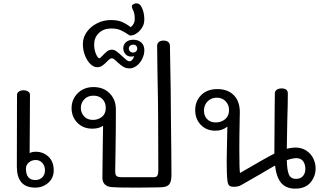

<svg xmlns="http://www.w3.org/2000/svg" viewBox="-20 -1112 1919 1140"><path d="M299 -101Q299 -55 266.5 -26.5Q234 2 189 2Q80 2 80 -123L81 -548Q81 -561 92 -568.5Q103 -576 120 -576Q135 -576 146.5 -569Q158 -562 158 -549L156 -203Q170 -211 192 -211Q237 -211 268 -181.5Q299 -152 299 -101ZM247 -101Q247 -127 231.5 -144.5Q216 -162 192 -162Q169 -162 151.5 -147.5Q134 -133 134 -111Q134 -43 190 -43Q214 -43 230.5 -58.5Q247 -74 247 -101Z M997 -220 998 -73Q998 -33 984.5 -17Q971 -1 936 0Q910 0 889 1L790 2Q674 2 643 -1Q588 -6 588 -58Q588 -130 590 -238Q592 -316 592 -365Q567 -348 528 -348Q474 -348 439.5 -383Q405 -418 405 -470Q405 -522 441.5 -558.5Q478 -595 535 -595Q595 -595 631.5 -557.5Q668 -520 668 -463Q668 -335 666 -219Q664 -133 664 -95Q664 -74 672 -67Q680 -60 701 -60H895Q909 -60 914.5 -70Q920 -80 920 -100L919 -393Q919 -488 915 -678L913 -839Q913 -854 923 -862.5Q933 -871 951 -871Q968 -871 978.5 -863Q989 -855 989 -838Q995 -544 995 -394Q995 -340 997 -220ZM608 -471Q608 -504 588 -524Q568 -544 535 -544Q501 -544 480.5 -522.5Q460 -501 460 -471Q460 -442 479.5 -421Q499 -400 532 -400Q562 -400 585 -418Q608 -436 608 -471Z M837 -814Q837 -788 824.5 -762.5Q812 -737 791.5 -721.5Q771 -706 750 -706Q728 -706 711.5 -716Q695 -726 676 -744Q665 -755 657.5 -760.5Q650 -766 643 -766Q633 -766 615 -746Q599 -730 586.5 -721.5Q574 -713 557 -713Q536 -713 516.5 -732Q497 -751 484.5 -783Q472 -815 472 -850Q472 -890 495.5 -922.5Q519 -955 557 -974Q595 -993 638 -993Q677 -993 701.5 -983Q726 -973 756 -951Q766 -957 773.5 -971.5Q781 -986 780 -1003Q780 -1034 769 -1054Q763 -1065 763 -1074Q762 -1081 772 -1087Q782 -1093 791 -1092Q807 -1092 818 -1075Q837 -1042 837 -996Q837 -959 810 -930Q783 -901 751 -901Q719 -923 696 -933Q673 -943 639 -943Q593 -942 566 -915Q539 -888 539 -848Q539 -816 550 -791Q561 -766 570 -766Q575 -766 587 -780Q603 -797 616 -807Q629 -817 644 -817Q658 -817 672 -807Q686 -797 708 -776Q724 -761 732.5 -754.5Q741 -748 748 -748Q758 -748 765.5 -757Q773 -766 777 -779Q769 -776 760 -776Q738 -776 725 -790.5Q712 -805 712 -826Q712 -847 728 -861.5Q744 -876 772 -876Q801 -876 819 -859.5Q837 -843 837 -814ZM795 -824Q795 -833 789 -840Q783 -847 771 -847Q760 -847 752.5 -840.5Q745 -834 745 -824Q745 -814 752 -807Q759 -800 770 -800Q781 -800 788 -807Q795 -814 795 -824Z M1854 -112Q1854 -65 1823.5 -28.5Q1793 8 1733 8Q1678 8 1649.5 -26Q1621 -60 1613 -129Q1585 -114 1534 -83L1412 -13Q1395 -3 1368 -3Q1348 -3 1340 -11.5Q1332 -20 1330 -43Q1326 -76 1326 -157L1327 -216Q1328 -237 1328 -268L1330 -360Q1300 -336 1259 -336Q1206 -336 1172.5 -370.5Q1139 -405 1139 -458Q1139 -511 1174 -547Q1209 -583 1271 -583Q1332 -583 1368 -547Q1404 -511 1404 -445Q1404 -421 1403 -399Q1401 -309 1401 -223Q1401 -105 1405 -85Q1561 -176 1609 -200Q1609 -315 1611 -491Q1612 -515 1612 -558Q1612 -571 1623 -579Q1634 -587 1652 -587Q1689 -587 1689 -557Q1689 -490 1686 -406Q1686 -381 1684.5 -326.5Q1683 -272 1683 -229Q1715 -236 1733 -236Q1771 -236 1798.5 -218Q1826 -200 1840 -171.5Q1854 -143 1854 -112ZM1340 -458Q1340 -490 1319.5 -511Q1299 -532 1267 -532Q1234 -532 1212.5 -510Q1191 -488 1191 -455Q1191 -425 1209.5 -405Q1228 -385 1261 -385Q1294 -385 1317 -404.5Q1340 -424 1340 -458ZM1793 -109Q1793 -136 1780 -154.5Q1767 -173 1740 -173Q1718 -173 1683 -161Q1684 -103 1695 -76.5Q1706 -50 1738 -50Q1764 -50 1778.5 -66.5Q1793 -83 1793 -109Z"/></svg>

Font: Mali
Style: Regular
Weight: 400
Version: Version 1.000; ttfautohint (v1.6)